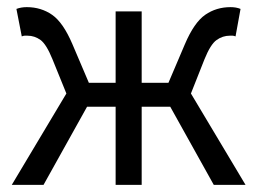

<svg xmlns="http://www.w3.org/2000/svg" viewBox="-20 -518 721 538"><path d="M13 0 166 -256 127 -352Q110 -394 93.5 -406Q77 -418 57 -418Q52 -418 49 -418Q46 -418 41 -416L26 -493Q39 -498 55 -498Q95 -498 126 -476.5Q157 -455 183 -394L229 -286H304V-486H377V-286H452L498 -394Q524 -455 555 -476.5Q586 -498 626 -498Q642 -498 654 -493L640 -416Q635 -418 632 -418Q629 -418 624 -418Q604 -418 587 -406Q570 -394 553 -352L515 -256L668 0H579L457 -219H377V0H304V-219H224L102 0Z"/></svg>

Font: Pinyin1712
Style: Regular
Weight: 400
Version: Version 1